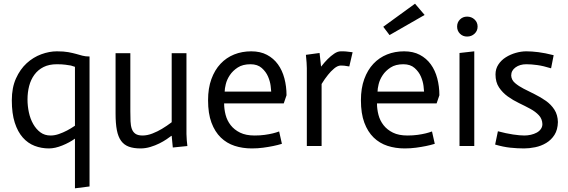

<svg xmlns="http://www.w3.org/2000/svg" viewBox="-20 -791 3078 1040"><path d="M386 -40Q357 -19 317.5 -3Q278 13 245 13Q204 13 167.5 -1Q131 -15 103.5 -46Q76 -77 60 -126.5Q44 -176 44 -248Q44 -316 66.5 -366Q89 -416 124.5 -448.5Q160 -481 203.5 -497Q247 -513 288 -513Q326 -513 350 -508.5Q374 -504 392 -499Q410 -494 426 -489.5Q442 -485 465 -485V219L386 229ZM254 -57Q276 -57 299 -65Q322 -73 343 -84Q364 -95 386 -110V-429Q377 -432 364 -436Q353 -438 334 -440.5Q315 -443 288 -443Q246 -443 216 -428Q186 -413 166.5 -386.5Q147 -360 138 -325.5Q129 -291 129 -252Q129 -217 136.5 -182Q144 -147 160 -119Q176 -91 199 -74Q222 -57 254 -57Z M910 -55H908Q899 -48 882 -36.5Q865 -25 843 -14Q821 -3 794.5 5Q768 13 741 13Q704 13 678 3.5Q652 -6 636 -28Q620 -50 613 -86Q606 -122 606 -176V-503H686V-188Q686 -158 687 -134Q688 -110 694 -93Q700 -76 713.5 -66.5Q727 -57 752 -57Q778 -57 806 -68Q834 -79 857 -93Q884 -109 910 -129V-503H990V-65Q991 -29 995 0L916 8Z M1507 -12Q1484 -5 1459.5 0Q1435 5 1405.5 9Q1376 13 1344 13Q1294 13 1251 -1Q1208 -15 1176 -46Q1144 -77 1125.5 -126.5Q1107 -176 1107 -248Q1107 -313 1125 -362.5Q1143 -412 1174.5 -445.5Q1206 -479 1248.5 -496Q1291 -513 1341 -513Q1390 -513 1426 -494Q1462 -475 1485.5 -442.5Q1509 -410 1520.5 -366.5Q1532 -323 1532 -275L1517 -231H1194Q1194 -200 1202 -169Q1210 -138 1229.5 -113Q1249 -88 1280.5 -72.5Q1312 -57 1359 -57Q1389 -57 1414 -60.5Q1439 -64 1457.5 -68.5Q1476 -73 1492 -79ZM1449 -295Q1449 -302 1446 -326Q1443 -350 1432 -376Q1421 -402 1398 -422.5Q1375 -443 1337 -443Q1295 -443 1268 -425.5Q1241 -408 1225 -384Q1209 -360 1203 -335Q1197 -310 1197 -295Z M1642 -422Q1642 -445 1637 -494L1711 -504L1719 -431H1720Q1738 -454 1755 -471Q1772 -488 1790.5 -500.5Q1809 -513 1826 -513Q1849 -514 1890 -508L1872 -431Q1839 -437 1826 -436Q1809 -436 1790 -420Q1771 -404 1757 -386Q1739 -364 1722 -336V0H1642Z M2335 -12Q2312 -5 2287.5 0Q2263 5 2233.5 9Q2204 13 2172 13Q2122 13 2079 -1Q2036 -15 2004 -46Q1972 -77 1953.5 -126.5Q1935 -176 1935 -248Q1935 -313 1953 -362.5Q1971 -412 2002.5 -445.5Q2034 -479 2076.5 -496Q2119 -513 2169 -513Q2218 -513 2254 -494Q2290 -475 2313.5 -442.5Q2337 -410 2348.5 -366.5Q2360 -323 2360 -275L2345 -231H2022Q2022 -200 2030 -169Q2038 -138 2057.5 -113Q2077 -88 2108.5 -72.5Q2140 -57 2187 -57Q2217 -57 2242 -60.5Q2267 -64 2285.5 -68.5Q2304 -73 2320 -79ZM2277 -295Q2277 -302 2274 -326Q2271 -350 2260 -376Q2249 -402 2226 -422.5Q2203 -443 2165 -443Q2123 -443 2096 -425.5Q2069 -408 2053 -384Q2037 -360 2031 -335Q2025 -310 2025 -295ZM2228 -771 2280 -710 2090 -601 2056 -646Z M2469 -504 2549 -513V0H2469ZM2456 -647Q2456 -670 2471.5 -685.5Q2487 -701 2510 -701Q2534 -701 2550.5 -685.5Q2567 -670 2567 -647Q2567 -624 2550.5 -608.5Q2534 -593 2510 -593Q2487 -593 2471.5 -608.5Q2456 -624 2456 -647Z M2965 -421Q2923 -434 2890.5 -438.5Q2858 -443 2831 -443Q2796 -443 2772.5 -426Q2749 -409 2749 -382Q2750 -358 2770 -341Q2790 -324 2816.5 -310.5Q2843 -297 2875.5 -281Q2908 -265 2936.5 -245Q2965 -225 2983 -197Q3001 -169 3002 -130Q3001 -88 2983.5 -60.5Q2966 -33 2938.5 -16.5Q2911 0 2879 6.5Q2847 13 2819 13Q2783 13 2744.5 9Q2706 5 2662 -8L2677 -80Q2722 -68 2759 -62.5Q2796 -57 2820 -57Q2838 -57 2855.5 -61Q2873 -65 2887 -72.5Q2901 -80 2909.5 -92Q2918 -104 2918 -119Q2917 -147 2899 -166.5Q2881 -186 2852.5 -201.5Q2824 -217 2791.5 -232.5Q2759 -248 2730.5 -268.5Q2702 -289 2683 -317.5Q2664 -346 2664 -388Q2664 -418 2679.5 -441.5Q2695 -465 2719.5 -480.5Q2744 -496 2773.5 -504.5Q2803 -513 2831 -513Q2860 -513 2896 -508.5Q2932 -504 2979 -492Z"/></svg>

Font: Actor
Style: Regular
Weight: 400
Designer: Thomas Junold
Foundry: Thomas Junold
Version: Version 1.001